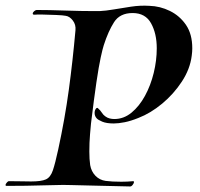

<svg xmlns="http://www.w3.org/2000/svg" viewBox="-57 -670 720 692"><path d="M410 2Q332 0 281.5 -1Q231 -2 199.5 -3Q168 -4 146 -3Q131 -3 101 -2Q71 -1 35.5 -0.5Q0 0 -33 0H-34Q-37 0 -37 -3Q-37 -7 -32 -12.5Q-27 -18 -23 -17Q1 -17 20.5 -16.5Q40 -16 55 -16Q92 -16 108.5 -23.5Q125 -31 133.5 -56Q142 -81 153 -132Q177 -243 191 -346Q205 -449 215 -561Q217 -581 205.5 -596Q194 -611 180 -613Q170 -615 145.5 -616Q121 -617 98 -617.5Q75 -618 67 -617Q61 -617 61 -621Q61 -625 66 -629.5Q71 -634 76 -634Q119 -634 177 -632Q235 -630 284 -630H302Q324 -631 353 -636Q382 -641 415.5 -646Q449 -651 481 -649Q520 -648 555.5 -630.5Q591 -613 613.5 -580Q636 -547 636 -496Q636 -490 635.5 -483Q635 -476 634 -469Q628 -421 598.5 -376Q569 -331 527.5 -296.5Q486 -262 442 -245Q415 -234 392.5 -229.5Q370 -225 353 -225Q327 -225 311.5 -231.5Q296 -238 291 -244Q284 -252 284 -263Q284 -272 288.5 -278Q293 -284 297 -279Q305 -272 310 -264Q315 -256 322 -251Q330 -245 338.5 -243Q347 -241 355 -241Q389 -241 417 -264Q445 -287 465.5 -324.5Q486 -362 497 -407Q508 -452 508 -496Q508 -549 487.5 -586Q467 -623 421 -623Q375 -623 354 -590Q333 -557 317 -507Q313 -495 306 -463Q299 -431 290.5 -373.5Q282 -316 271 -225Q270 -216 267.5 -186Q265 -156 265 -124Q265 -96 268 -75Q272 -52 287 -36.5Q302 -21 324 -18Q347 -15 380 -15Q391 -15 402 -15.5Q413 -16 423 -17Q426 -17 426 -14Q426 -10 421 -3.5Q416 3 410 2Z"/></svg>

Font: Tapestry
Style: Regular
Weight: 400
Designer: Robert E. Leuschke
Foundry: Robert E. Leuschke
Version: Version 1.010; ttfautohint (v1.8.4.7-5d5b)